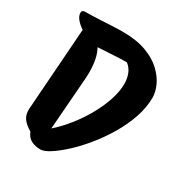

<svg xmlns="http://www.w3.org/2000/svg" viewBox="-172 -848 934 988"><g transform="rotate(30 295.0 -354.5)"><path d="M208 14Q179 14 154.5 2.5Q130 -9 118 -40Q84 -60 68 -82.5Q52 -105 54 -139L89 -628Q66 -643 50.5 -661.5Q35 -680 35 -699Q35 -708 41 -711.5Q47 -715 54 -715Q87 -715 129 -717Q171 -719 209.5 -721Q248 -723 272 -723Q355 -723 413 -701.5Q471 -680 506.5 -646Q542 -612 558.5 -575Q575 -538 575 -506Q575 -447 554 -385.5Q533 -324 498.5 -266Q464 -208 422.5 -157Q381 -106 339.5 -68Q298 -30 263.5 -8Q229 14 208 14ZM226 -410 203 -108Q244 -144 282 -191.5Q320 -239 349.5 -291.5Q379 -344 396.5 -396.5Q414 -449 414 -494Q414 -526 403.5 -552.5Q393 -579 370 -597Q326 -597 277 -593.5Q228 -590 200 -589Q228 -540 228 -456Q228 -445 227.5 -433.5Q227 -422 226 -410Z"/></g></svg>

Font: Protest Riot
Style: Regular
Weight: 400
Designer: Octavio Pardo
Foundry: Ashler Design
Version: Version 2.005; ttfautohint (v1.8.4.7-5d5b)